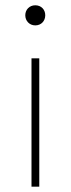

<svg xmlns="http://www.w3.org/2000/svg" viewBox="-20 -703 266 723"><path d="M75.2 -645.5C75.2 -624.5 90.8 -607.4 112.8 -607.4C135.7 -607.4 150.4 -624.5 150.4 -645.5C150.4 -666.5 135.7 -683.1 112.8 -683.1C90.8 -683.1 75.2 -666.5 75.2 -645.5ZM98.6 0H127.9V-483.4H98.6Z"/></svg>

Font: Estedad Thin
Style: Regular
Weight: 100
Designer: Amin Abedi
Version: Version 7.3